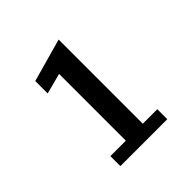

<svg xmlns="http://www.w3.org/2000/svg" viewBox="-120 -838 571 571"><g transform="rotate(-45 166.0 -552.0)"><path d="M69.8 -354V-396H134.8V-676.8L69.8 -659.7V-711.9L206.1 -750V-396H267.1V-354Z"/></g></svg>

Font: Trocchi
Style: Regular
Weight: 400
Designer: vernon adams
Version: Version 1.0; ttfautohint (v0.8) -l 6 -r 50 -G 100